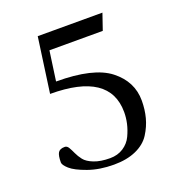

<svg xmlns="http://www.w3.org/2000/svg" viewBox="-113 -676 715 778"><g transform="rotate(-20 245.0 -287.5)"><path d="M142 -387Q303 -387 372.5 -332.5Q442 -278 442 -196Q442 -157 433 -123Q424 -89 404 -57.5Q384 -26 344 -8Q304 10 248 10Q186 10 137 -7.5Q88 -25 68 -43Q48 -61 48 -72Q48 -102 55.5 -114Q63 -126 84 -126Q94 -126 100.5 -115Q107 -104 114 -88.5Q121 -73 133 -57.5Q145 -42 173 -31Q201 -20 242 -20Q275 -20 299.5 -36Q324 -52 336 -77.5Q348 -103 353.5 -127.5Q359 -152 359 -176Q359 -348 102 -348L135 -585H414L390 -515H160Z"/></g></svg>

Font: Judson
Style: Regular
Weight: 400
Version: Version 20110429